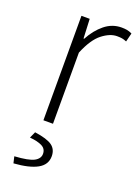

<svg xmlns="http://www.w3.org/2000/svg" viewBox="-138 -551 596 829"><g transform="rotate(20 160.5 -136.5)"><path d="M92 0V-480H130L134 -391H137Q161 -436 195.5 -464Q230 -492 273 -492Q287 -492 298 -490Q309 -488 321 -482L311 -442Q299 -447 290 -448.5Q281 -450 267 -450Q235 -450 199.5 -422.5Q164 -395 136 -327V0ZM34 219 27 189Q92 185 116 172Q140 159 140 137Q140 114 119.5 103.5Q99 93 63 90L76 61Q133 69 156 85.5Q179 102 179 134Q179 173 142 193.5Q105 214 34 219Z"/></g></svg>

Font: Giro Light
Style: Regular
Weight: 300
Designer: Paul D. Hunt
Foundry: Adobe Systems Incorporated
Version: Version 1.000;PS 1.0;hotconv 1.0.88;makeotf.lib2.5.647800